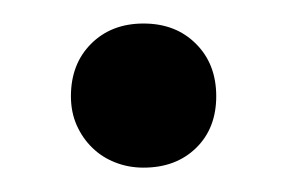

<svg xmlns="http://www.w3.org/2000/svg" viewBox="-20 -129 239 160"><path d="M160.2 -48.8Q160.2 -22 143.3 -5.6Q126.5 10.7 99.6 10.7Q86.9 10.7 75.9 6.3Q64.9 2 56.9 -5.9Q48.8 -13.7 43.9 -24.7Q39.1 -35.6 39.1 -48.8Q39.1 -75.7 55.9 -92.5Q72.8 -109.4 99.6 -109.4Q126.5 -109.4 143.3 -92.5Q160.2 -75.7 160.2 -48.8Z"/></svg>

Font: Arian AMU Serif
Style: Regular
Weight: 400
Designer: Ruben Hakobyan (Tarumian)
Foundry: Ruben Hakobyan (Tarumian)
Version: Version 1.002